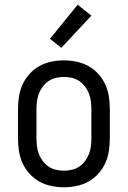

<svg xmlns="http://www.w3.org/2000/svg" viewBox="-20 -783 540 811"><path d="M250 8Q223 8 196.5 2.5Q170 -3 146.5 -16Q123 -29 104.5 -49.5Q86 -70 75 -94.5Q64 -119 60 -146Q56 -173 56 -200V-320Q56 -347 60 -374Q64 -401 75 -425.5Q86 -450 104.5 -470.5Q123 -491 146.5 -504Q170 -517 196.5 -522.5Q223 -528 250 -528Q277 -528 303.5 -522.5Q330 -517 353.5 -504Q377 -491 395.5 -470.5Q414 -450 425 -425.5Q436 -401 440 -374Q444 -347 444 -320V-200Q444 -173 440 -146Q436 -119 425 -94.5Q414 -70 395.5 -49.5Q377 -29 353.5 -16Q330 -3 303.5 2.5Q277 8 250 8ZM250 -62Q267 -62 284 -66Q301 -70 315 -79.5Q329 -89 339.5 -103Q350 -117 356 -133Q362 -149 364 -166Q366 -183 366 -200V-320Q366 -337 364 -354Q362 -371 356 -387Q350 -403 339.5 -417Q329 -431 315 -440.5Q301 -450 284 -454Q267 -458 250 -458Q233 -458 216 -454Q199 -450 185 -440.5Q171 -431 160.5 -417Q150 -403 144 -387Q138 -371 136 -354Q134 -337 134 -320V-200Q134 -183 136 -166Q138 -149 144 -133Q150 -117 160.5 -103Q171 -89 185 -79.5Q199 -70 216 -66Q233 -62 250 -62ZM239 -581 191 -619 308 -763 366 -717Z"/></svg>

Font: Huly
Style: Regular
Weight: 400
Designer: Belleve Invis
Foundry: Belleve Invis
Version: Version 33.2.5; ttfautohint (v1.8.4)